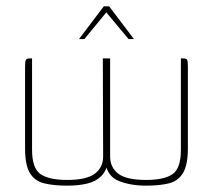

<svg xmlns="http://www.w3.org/2000/svg" viewBox="-20 -583 671 605"><path d="M192 2Q148 2 118.5 -5.5Q89 -13 74 -38Q59 -63 59 -116V-373Q59 -389 61.5 -394Q64 -399 74 -399H81V-111Q81 -53 107.5 -34.5Q134 -16 192 -16Q252 -16 278.5 -35.5Q305 -55 305 -90L304 -399H327V-90Q327 -55 353 -35.5Q379 -16 440 -16Q498 -16 524 -34.5Q550 -53 550 -111V-399H557Q568 -399 570 -394Q572 -389 572 -373V-116Q572 -64 557 -38.5Q542 -13 513 -5.5Q484 2 440 2Q392 2 355 -12.5Q318 -27 311 -73L320 -74Q316 -45 299 -28Q282 -11 254.5 -4.5Q227 2 192 2ZM229 -460 307 -563H324L402 -460H385L315 -544L246 -460Z"/></svg>

Font: Genos Thin
Style: Regular
Weight: 100
Designer: Robert E. Leuschke
Foundry: Robert E. Leuschke
Version: Version 1.010